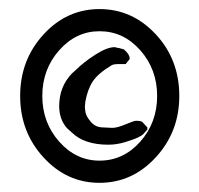

<svg xmlns="http://www.w3.org/2000/svg" viewBox="-20 -435 439 423"><path d="M167 -200.2Q167 -195.3 168.5 -187Q169.9 -178.7 180.2 -166.5Q190.4 -154.3 207 -154.3Q210 -154.3 216.8 -153.8Q223.6 -153.3 227.5 -153.3Q238.3 -153.3 256.8 -161.1Q275.4 -168.9 279.3 -168.9Q291 -168.9 293.9 -166L302.7 -156.2Q304.7 -156.2 304.7 -152.3Q304.7 -148.4 303.7 -148.4L294.9 -138.7Q293 -136.7 284.2 -132.3Q275.4 -127.9 256.3 -122.1Q237.3 -116.2 218.8 -116.2Q165 -116.2 137.7 -143.6L127.9 -152.3Q110.4 -171.9 110.4 -201.2Q110.4 -244.1 138.7 -273.4L147.5 -281.2Q164.1 -297.9 189.9 -314.5Q215.8 -331.1 232.4 -331.1Q235.4 -331.1 236.3 -330.1Q240.2 -330.1 252.9 -326.2Q265.6 -315.4 265.6 -306.6V-304.7L256.8 -293.9H247.1H243.2Q229.5 -293.9 225.6 -291Q196.3 -273.4 184.6 -255.9Q172.9 -238.3 168 -210.9Q168 -209 167.5 -205.1Q167 -201.2 167 -200.2ZM375 -223.6Q375 -144.5 323.2 -88.4Q271.5 -32.2 199.2 -32.2Q127 -32.2 75.7 -88.4Q24.4 -144.5 24.4 -223.6Q24.4 -302.7 75.7 -358.9Q127 -415 199.2 -415Q271.5 -415 323.2 -359.4Q375 -303.7 375 -223.6ZM199.2 -366.2Q147.5 -366.2 110.4 -324.2Q73.2 -282.2 73.2 -223.6Q73.2 -165 110.4 -123Q147.5 -81.1 199.2 -81.1Q252 -81.1 289.1 -123Q326.2 -165 326.2 -223.6Q326.2 -282.2 289.1 -324.2Q252 -366.2 199.2 -366.2Z"/></svg>

Font: Shelly2023
Style: Regular
Weight: 400
Version: Version 0.2